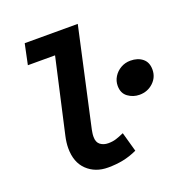

<svg xmlns="http://www.w3.org/2000/svg" viewBox="-128 -815 902 941"><g transform="rotate(-20 323.0 -344.0)"><path d="M277.8 12Q211.7 12 168.9 -28.8Q126.1 -69.6 126.1 -143.7Q126.1 -158.1 128 -173.5Q129.8 -188.9 133.8 -206.4L221.1 -593.7H79.3L101.7 -700.5H378.4L265.8 -189.6Q264.6 -182.3 263.1 -173.4Q261.6 -164.6 261.6 -152.9Q261.6 -125.2 278.3 -112.4Q295.1 -99.6 319.7 -99.6Q342.2 -99.6 360.1 -105.2Q377.9 -110.7 402.4 -121.6L430.8 -20Q393 -2.6 356.3 4.7Q319.5 12 277.8 12ZM545.1 -270.3Q511.8 -270.3 485 -289.7Q458.3 -309.1 458.3 -348Q458.3 -373.4 471.8 -395.1Q485.3 -416.8 508.1 -429.9Q530.9 -443 558.4 -443Q596.8 -443 621.3 -423.2Q645.9 -403.4 645.9 -365.3Q645.9 -324.9 616.3 -297.6Q586.8 -270.3 545.1 -270.3Z"/></g></svg>

Font: SourceCodeVF
Style: Italic
Weight: 200
Italic angle: -11°
Monospace: yes
Designer: Paul D. Hunt, Teo Tuominen
Foundry: Adobe
Version: Version 1.026;hotconv 1.1.0;makeotfexe 2.6.0